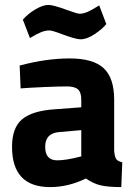

<svg xmlns="http://www.w3.org/2000/svg" viewBox="-20 -750 551 782"><path d="M474 12Q421 12 390.5 5Q360 -2 330 -23Q258 12 184 12Q29 12 29 -152Q29 -230 70.5 -264.5Q112 -299 204 -305L311 -313V-344Q311 -374 297.5 -386Q284 -398 252 -398Q219 -398 161 -395.5Q103 -393 64 -390L60 -483Q168 -512 264 -512Q360 -512 402.5 -472Q445 -432 445 -344V-136Q447 -111 453.5 -102Q460 -93 478 -89ZM213 -97Q250 -97 311 -113V-220L220 -212Q164 -207 164 -152Q164 -97 213 -97ZM232 -611Q193 -626 181 -626Q165 -626 147.5 -619Q130 -612 102 -595L73 -670Q94 -694 124.5 -712Q155 -730 177 -730Q197 -730 254 -709Q295 -694 304 -694Q319 -694 336.5 -701.5Q354 -709 384 -728L413 -652Q397 -632 365.5 -611Q334 -590 309 -590Q296 -590 274.5 -596.5Q253 -603 232 -611Z"/></svg>

Font: Cairo
Style: Bold
Weight: 700
Designer: Mohamed Gaber
Foundry: Kief Type Foundry
Version: Version 2.100